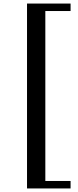

<svg xmlns="http://www.w3.org/2000/svg" viewBox="-20 -869 439 1080"><path d="M132 191H377V149H235V-807H377V-849H132Z"/></svg>

Font: Noto Nastaliq Urdu
Style: Bold
Weight: 700
Designer: Monotype Design Team (Patrick Giasson: type design, Kamal Mansour: OpenType code, Glenda Bellarosa). Updated by Simon Co
Foundry: Monotype Imaging Inc., Simon Cozens
Version: Version 3.009